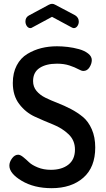

<svg xmlns="http://www.w3.org/2000/svg" viewBox="-20 -976 552 1004"><path d="M29 -110Q29 -129 43 -148Q57 -167 75 -167Q86 -167 101.5 -154.5Q117 -142 132 -127.5Q147 -113 177.5 -100.5Q208 -88 246 -88Q303 -88 337.5 -115Q372 -142 372 -194Q372 -242 338.5 -274Q305 -306 257.5 -325Q210 -344 162 -366Q114 -388 80.5 -432Q47 -476 47 -542Q47 -595 67.5 -634Q88 -673 123 -694Q158 -715 196.5 -724.5Q235 -734 278 -734Q305 -734 334.5 -730.5Q364 -727 393 -719Q422 -711 441 -696Q460 -681 460 -662Q460 -643 448 -624Q436 -605 416 -605Q406 -605 389 -614.5Q372 -624 343.5 -633.5Q315 -643 278 -643Q221 -643 187 -620.5Q153 -598 153 -552Q153 -522 171 -500.5Q189 -479 217.5 -465Q246 -451 281 -437.5Q316 -424 350.5 -406Q385 -388 413.5 -364.5Q442 -341 460 -300Q478 -259 478 -205Q478 -101 415.5 -46.5Q353 8 250 8Q158 8 93.5 -30.5Q29 -69 29 -110ZM113 -864Q113 -885 131 -895L235 -951Q245 -956 252 -956Q261 -956 269 -951L373 -896Q392 -884 392 -863Q392 -850 384.5 -839.5Q377 -829 366 -829Q364 -829 360 -830Q358 -832 356 -832L252 -888L148 -832Q144 -829 139 -829Q128 -829 120.5 -839.5Q113 -850 113 -864Z"/></svg>

Font: TerminalDosisSemiBold
Style: Bold
Weight: 600
Designer: EdgarTolentino, PabloImpallari, IginoMarini
Foundry: EdgarTolentino, PabloImpallari, IginoMarini
Version: Version 1.006